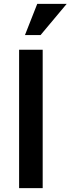

<svg xmlns="http://www.w3.org/2000/svg" viewBox="-20 -965 362 985"><path d="M78 0V-710H199V0ZM188 -785H108L171 -945H322Z"/></svg>

Font: Rising Sun SemiBold
Style: Regular
Weight: 600
Designer: Matt McInerney, Pablo Impallari, Rodrigo Fuenzalida (Raleway font), Stephen Hutchings (Greek), Cristiano Sobral (main ch
Foundry: The Rising Sun Project Authors
Version: Version 4.327; ttfautohint (v1.8.4.7-5d5b-dirty)